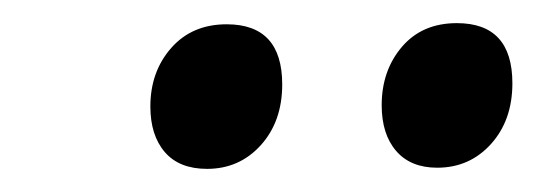

<svg xmlns="http://www.w3.org/2000/svg" viewBox="-20 -670 463 166"><path d="M310 -579Q310 -609 327.5 -629.5Q345 -650 375 -650Q423 -650 423 -598Q423 -566 404.5 -545.5Q386 -525 358 -525Q335 -525 322.5 -539.5Q310 -554 310 -579ZM110 -578Q110 -608 128 -628.5Q146 -649 176 -649Q224 -649 224 -597Q224 -565 205.5 -544.5Q187 -524 159 -524Q135 -524 122.5 -538.5Q110 -553 110 -578Z"/></svg>

Font: Charmonman
Style: Bold
Weight: 700
Designer: Ekaluck Peanpanawate
Foundry: Cadson Demak Co.,Ltd.
Version: Version 1.000; ttfautohint (v1.6)